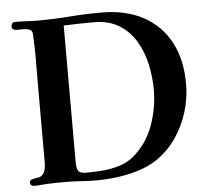

<svg xmlns="http://www.w3.org/2000/svg" viewBox="-52 -792 926 853"><g transform="rotate(-5 410.5 -365.5)"><path d="M633 -374Q633 -292 604 -213Q575 -134 510 -81Q483 -60 447.5 -49.5Q412 -39 374.5 -36Q337 -33 303 -33Q275 -33 267 -44Q259 -55 259 -81V-693Q325 -696 393 -696Q460 -696 506 -667.5Q552 -639 580 -592Q608 -545 620.5 -488Q633 -431 633 -374ZM778 -388Q778 -496 736.5 -574Q695 -652 617 -694Q539 -736 431 -736Q360 -736 288.5 -730.5Q217 -725 146 -725Q121 -725 96.5 -726.5Q72 -728 47 -728Q28 -728 28 -709Q28 -699 35 -695.5Q42 -692 50 -692Q60 -692 75 -692.5Q90 -693 103 -689Q116 -685 119 -673Q119 -672 119.5 -665.5Q120 -659 120 -657Q123 -606 122.5 -554.5Q122 -503 122 -451Q122 -361 122 -271Q122 -181 122 -90Q122 -74 117 -57Q112 -40 95 -32Q89 -30 78 -28.5Q67 -27 58 -24Q49 -21 49 -11Q49 5 67 5Q76 5 85 4.5Q94 4 104 3Q130 1 155.5 0.5Q181 0 206 0Q241 0 275.5 2.5Q310 5 345 5Q387 5 435.5 -1Q484 -7 531 -21.5Q578 -36 613 -59Q667 -95 703.5 -147.5Q740 -200 759 -262Q778 -324 778 -388Z"/></g></svg>

Font: UoqMunThenKhung
Style: Regular
Weight: 400
Designer: Font-Kai, 金井和夫, 宇文滿月
Foundry: Kazuo Kanai, Moonlit Owen
Version: Version 1.197